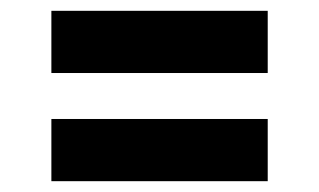

<svg xmlns="http://www.w3.org/2000/svg" viewBox="-20 -480 590 355"><path d="M75 -145V-260H475V-145ZM75 -345V-460H475V-345Z"/></svg>

Font: Share
Style: Bold
Weight: 700
Designer: Ralph du Carrois
Version: Version 1.002